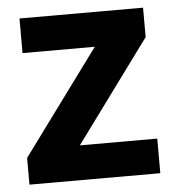

<svg xmlns="http://www.w3.org/2000/svg" viewBox="-45 -654 577 630"><g transform="rotate(-5 244.0 -339.0)"><path d="M458 -66H27V-154L280 -498H42V-612H449V-515L203 -180H458Z"/></g></svg>

Font: Noto Sans Malayalam UI
Style: Regular
Weight: 400
Designer: Jelle Bosma - Monotype Design Team
Foundry: Monotype Imaging Inc.
Version: Version 2.104